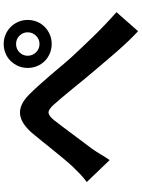

<svg xmlns="http://www.w3.org/2000/svg" viewBox="116 -889 768 1040"><g transform="rotate(-90 500.0 -369.0)"><path d="M718 -603Q718 -577 736.5 -558Q755 -539 782 -539Q808 -539 826.5 -558Q845 -577 845 -603Q845 -629 826.5 -647.5Q808 -666 782 -666Q755 -666 736.5 -647.5Q718 -629 718 -603ZM652 -603Q652 -630 662 -653.5Q672 -677 689.5 -695Q707 -713 731 -723Q755 -733 782 -733Q809 -733 832.5 -723Q856 -713 874 -695Q892 -677 902 -653.5Q912 -630 912 -603Q912 -576 902 -552Q892 -528 874 -510.5Q856 -493 832.5 -483Q809 -473 782 -473Q755 -473 731 -483Q707 -493 689.5 -510.5Q672 -528 662 -552Q652 -576 652 -603ZM34 -283Q57 -300 76 -318Q95 -336 118 -360Q135 -378 157 -404.5Q179 -431 203.5 -461Q228 -491 253 -522.5Q278 -554 301 -581Q353 -640 403 -644.5Q453 -649 507 -596Q532 -571 559 -541Q586 -511 613 -479.5Q640 -448 665 -418Q690 -388 712 -364Q760 -312 821.5 -248.5Q883 -185 954 -122L851 -5Q824 -30 795.5 -60Q767 -90 739 -122Q711 -154 684.5 -185.5Q658 -217 634 -245Q611 -272 586.5 -302Q562 -332 538 -361.5Q514 -391 492 -417Q470 -443 452 -463Q426 -492 408.5 -490Q391 -488 369 -460Q354 -441 334.5 -415Q315 -389 294 -361Q273 -333 252.5 -305.5Q232 -278 216 -257Q199 -233 183 -206Q167 -179 153 -159Z"/></g></svg>

Font: SpoqaHanSans-Bold
Style: Regular
Weight: 700
Designer: [Spoqa Han Sans] Dong-huui Kim \uAE40 \uB3D9 \uD718   [Noto Sans] Ryoko NISHIZUKA \u897F \u585A \u6DBC \u5B50  (kana & i
Foundry: Spoqa (http://www.spoqa-han-sans.com)
Version: Version 2.000